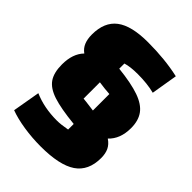

<svg xmlns="http://www.w3.org/2000/svg" viewBox="-213 -722 948 948"><g transform="rotate(45 260.5 -248.5)"><path d="M496 -50Q496 39 435.5 80Q375 121 244 121Q184 121 126 112Q68 103 25 87L50 -57Q121 -26 210 -26Q238 -26 281 -34V-73Q182 -83 129 -100.5Q76 -118 54 -150.5Q32 -183 32 -240Q32 -315 72 -356Q51 -371 41.5 -394Q32 -417 32 -449Q32 -536 86 -577Q140 -618 255 -618Q374 -618 471 -596L448 -458Q397 -471 331 -471Q279 -471 247 -461V-425Q340 -415 394 -396Q448 -377 472 -344Q496 -311 496 -259Q496 -183 451 -141Q475 -125 485.5 -103Q496 -81 496 -50ZM247 -194Q283 -190 301 -187V-302Q267 -304 227 -310V-196Z"/></g></svg>

Font: Changa ExtraBold
Style: Regular
Weight: 800
Designer: Eduardo Rodriguez Tunni
Foundry: Eduardo Rodriguez Tunni
Version: Version 2.002; ttfautohint (v1.5) -l 8 -r 50 -G 220 -x 14 -H